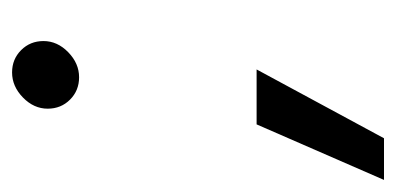

<svg xmlns="http://www.w3.org/2000/svg" viewBox="-208 -352 656 318"><g transform="rotate(-90 120.0 -193.0)"><path d="M99 -442Q99 -465 117.5 -483Q136 -501 159 -501Q181 -501 196 -486Q211 -471 211 -449Q211 -426 192.5 -408Q174 -390 151 -390Q129 -390 114 -405Q99 -420 99 -442ZM73 -96H164L50 115H-19Z"/></g></svg>

Font: Oak Sans
Style: Italic
Weight: 400
Italic angle: -9.49998°
Foundry: Erik Kennedy, Walven
Version: Version 1.000